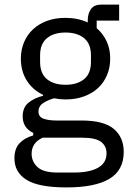

<svg xmlns="http://www.w3.org/2000/svg" viewBox="-20 -606 568 838"><path d="M520 57Q520 137 457.5 174.5Q395 212 270 212Q149 212 96 179Q43 146 43 85Q43 43 65 19.5Q87 -4 125 -15V-26Q79 -48 79 -98Q79 -137 104 -157.5Q129 -178 168 -188V-192Q122 -214 96.5 -255Q71 -296 71 -350Q71 -389 85 -422Q99 -455 124.5 -478.5Q150 -502 185.5 -515Q221 -528 265 -528Q320 -528 363 -508V-517Q363 -547 377 -566.5Q391 -586 423 -586H500V-516H402V-483Q430 -459 445.5 -425.5Q461 -392 461 -350Q461 -311 447 -278Q433 -245 407.5 -221.5Q382 -198 346 -185Q310 -172 266 -172Q241 -172 216 -177Q190 -170 169 -156.5Q148 -143 148 -119Q148 -96 170 -88Q192 -80 227 -80H337Q433 -80 476.5 -43.5Q520 -7 520 57ZM445 63Q445 32 421.5 13.5Q398 -5 338 -5H166Q118 17 118 65Q118 99 143.5 123Q169 147 230 147H304Q371 147 408 126Q445 105 445 63ZM266 -236Q317 -236 347 -260.5Q377 -285 377 -336V-364Q377 -415 347 -439.5Q317 -464 266 -464Q215 -464 185 -439.5Q155 -415 155 -364V-336Q155 -285 185 -260.5Q215 -236 266 -236Z"/></svg>

Font: IBM Plex Sans Arabic
Style: Regular
Weight: 400
Designer: Mike Abbink, Paul van der Laan, Pieter van Rosmalen, Wael Morcos, Khajak Apelian
Foundry: Bold Monday
Version: Version 1.005